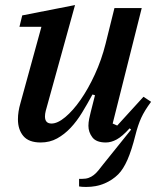

<svg xmlns="http://www.w3.org/2000/svg" viewBox="-20 -552 626 760"><path d="M321 188Q312 188 305 187.5Q298 187 293 186V156H305Q320 156 331 152Q342 148 351.5 140.5Q361 133 369.5 122.5Q378 112 388 99L499 -39L493 -44Q464 -12 442 0Q420 12 399 12Q361 12 345.5 -8.5Q330 -29 330 -54Q330 -67 333 -82Q336 -97 339 -108L356 -175L346 -178Q326 -141 305 -106.5Q284 -72 259.5 -46Q235 -20 206 -4Q177 12 141 12Q94 12 72.5 -13.5Q51 -39 51 -80Q51 -95 53.5 -111Q56 -127 61 -144L144 -446H57L68 -491L277 -532L161 -113Q158 -101 158 -91Q158 -63 184 -63Q208 -63 238.5 -88.5Q269 -114 299 -157Q329 -200 355.5 -257.5Q382 -315 398 -379L433 -520H541L426 -63L444 -55L548 -169L578 -149Q552 -114 539 -85.5Q526 -57 516 -17Q501 43 484.5 80.5Q468 118 448 138Q425 161 393 174.5Q361 188 321 188Z"/></svg>

Font: IBM Plex Serif Medium
Style: Italic
Weight: 500
Italic angle: -14°
Designer: Mike Abbink, Paul van der Laan, Pieter van Rosmalen
Foundry: Bold Monday
Version: Version 2.5